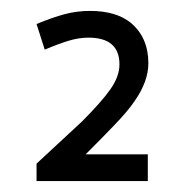

<svg xmlns="http://www.w3.org/2000/svg" viewBox="-20 -607 339 352"><path d="M142 -538Q199 -538 199 -489Q199 -467 182.5 -443.5Q166 -420 130 -384L47 -307V-275H251V-324H137Q166 -353 190.5 -378.5Q215 -404 227 -422Q252 -458 252 -491Q252 -538 220 -565Q193 -587 145 -587Q121 -587 98.5 -581Q76 -575 47 -563L62 -516Q88 -527 106.5 -532.5Q125 -538 142 -538Z"/></svg>

Font: Cambay Devanagari
Style: Regular
Weight: 400
Designer: Pooja Saxena
Foundry: Pooja Saxena
Version: Version 1.180;PS 001.180;hotconv 1.0.70;makeotf.lib2.5.58329